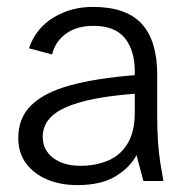

<svg xmlns="http://www.w3.org/2000/svg" viewBox="-20 -525 553 557"><path d="M204 12Q156 12 117.5 -4Q79 -20 56 -50.5Q33 -81 33 -125Q33 -183 71 -220Q109 -257 184 -277.5Q259 -298 371 -307V-318Q371 -378 342.5 -414Q314 -450 251 -450Q202 -450 171 -427Q140 -404 131 -367L64 -385Q84 -443 135 -474Q186 -505 249 -505Q346 -505 391 -456Q436 -407 436 -309V-191Q436 -147 438.5 -112Q441 -77 445.5 -50Q450 -23 454 0H396L376 -75Q358 -40 316 -14Q274 12 204 12ZM214 -44Q256 -44 292 -58.5Q328 -73 349.5 -107.5Q371 -142 371 -199V-253Q237 -243 170.5 -213.5Q104 -184 104 -128Q104 -90 134 -67Q164 -44 214 -44Z"/></svg>

Font: Atkinson Hyperlegible Next Light
Style: Regular
Weight: 300
Designer: Elliott Scott, Megan Eiswerth, Linus Boman, Theodore Petrosky, Letters from Sweden
Foundry: Applied Design Works, Letters from Sweden
Version: Version 2.001